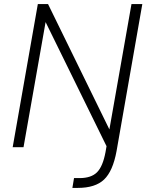

<svg xmlns="http://www.w3.org/2000/svg" viewBox="-20 -720 723 939"><path d="M342 151H369Q426 151 454.5 122.5Q483 94 496 24L501 -5L203 -612L95 0H42L165 -700H215L515 -87L623 -700H676L550 19Q532 117 489 158Q446 199 360 199H334Z"/></svg>

Font: Bai Jamjuree Light
Style: Italic
Weight: 300
Italic angle: -10°
Version: Version 1.000; ttfautohint (v1.6)